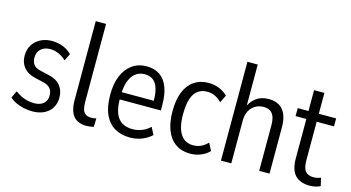

<svg xmlns="http://www.w3.org/2000/svg" viewBox="-78 -1010 2416 1323"><g transform="rotate(15 1129.5 -348.0)"><path d="M203.9 8.9Q172.1 8.9 141.9 2.2Q111.8 -4.5 86.8 -16.6Q61.8 -28.6 41.8 -45.6L65.7 -96.6Q88.7 -80.2 110.8 -69.4Q132.9 -58.7 155.6 -53.7Q178.4 -48.7 201.9 -48.7Q244.1 -48.7 268.4 -69.5Q292.7 -90.4 292.7 -127.3Q292.7 -159.9 275.7 -178.7Q258.7 -197.6 226.1 -205L163.1 -219.5Q110.4 -231.6 82.7 -265.6Q54.9 -299.7 54.9 -348.2Q54.9 -393.4 75.3 -426Q95.7 -458.6 131.6 -477Q167.5 -495.3 214.4 -495.3Q241.5 -495.3 266.8 -488.8Q292.1 -482.3 314.3 -469.9Q336.5 -457.5 354.2 -439.2L329 -388.5Q311.9 -405.4 293.1 -415.9Q274.3 -426.4 254.8 -432.2Q235.4 -437.9 215.4 -437.9Q174 -437.9 148.9 -415.6Q123.7 -393.4 123.7 -352.4Q123.7 -323.3 138.6 -303.6Q153.4 -283.9 186 -277L249 -262.4Q305.7 -249.8 333.7 -215.5Q361.6 -181.3 361.6 -131.2Q361.6 -89.2 342.2 -57.4Q322.8 -25.7 287.4 -8.4Q251.9 8.9 203.9 8.9Z M592 8.9Q528.1 8.9 497.5 -28.3Q466.8 -65.6 466.8 -144.7V-705H540.5V-147.1Q540.5 -121.6 545.5 -100.3Q550.5 -79 565.5 -66.5Q580.5 -54 608.3 -54Q618.3 -54 629 -55.4Q639.6 -56.8 644.1 -58.8L642.6 2.3Q626.1 5.5 614.6 7.2Q603 8.9 592 8.9Z M900.6 8.9Q837.4 8.9 791.1 -18.2Q744.8 -45.4 719.5 -100.7Q694.2 -156.1 694.2 -241.6Q694.2 -320.9 717.9 -377.2Q741.5 -433.6 785.3 -464.4Q829 -495.3 887.8 -495.3Q944.1 -495.3 982.3 -468.8Q1020.6 -442.4 1040.1 -390.5Q1059.6 -338.5 1059.6 -262.6V-226.6H751.9V-278.5H1009.4L995.7 -264.3Q995.7 -358.4 969.2 -398.8Q942.7 -439.1 888.5 -439.1Q850.1 -439.1 822.7 -417.7Q795.2 -396.3 780.4 -354.4Q765.6 -312.6 765.6 -248.9V-233.6Q765.6 -169.2 781.4 -129.1Q797.2 -89.1 827.6 -70.3Q858 -51.5 902.5 -51.5Q936.3 -51.5 968.3 -63.3Q1000.2 -75.1 1027.3 -101.5L1054.2 -49.7Q1023.3 -20.9 983.8 -6Q944.3 8.9 900.6 8.9Z M1330.9 8.9Q1269.7 8.9 1226.6 -20.5Q1183.4 -50 1160.8 -106.6Q1138.2 -163.2 1138.2 -244.2Q1138.2 -324.2 1160.8 -380.3Q1183.4 -436.3 1226.6 -465.8Q1269.7 -495.3 1330.2 -495.3Q1370.2 -495.3 1405.4 -481.1Q1440.7 -466.9 1465.9 -440.6L1439.1 -387.1Q1417.8 -410 1392.1 -422.1Q1366.4 -434.2 1335.7 -434.2Q1275.3 -434.2 1244.5 -387Q1213.6 -339.8 1213.6 -242.4Q1213.6 -147.5 1245 -99.9Q1276.3 -52.2 1335.4 -52.2Q1365.9 -52.2 1391.7 -64.4Q1417.5 -76.6 1438.3 -99L1465.9 -45.8Q1440.7 -19.7 1405 -5.4Q1369.4 8.9 1330.9 8.9Z M1548.8 0V-705H1622.5V-391.3H1614Q1629.3 -437.6 1666.7 -466.5Q1704.1 -495.3 1759 -495.3Q1801.2 -495.3 1831.5 -478.2Q1861.7 -461.2 1878.5 -424.5Q1895.3 -387.8 1895.3 -327.7V0H1821.6V-321.4Q1821.6 -365.2 1811.2 -389.5Q1800.8 -413.7 1782 -423.7Q1763.1 -433.7 1738.3 -433.7Q1706.4 -433.7 1679.9 -418.6Q1653.4 -403.6 1638 -374.5Q1622.5 -345.5 1622.5 -304.8V0Z M2184.7 8.9Q2114 8.9 2078.5 -29.3Q2043 -67.6 2043 -148.6V-429.4H1966.2V-486.3H2043V-635H2116.7V-486.3H2240.3V-429.4H2116.7V-156.2Q2116.7 -99.8 2135.6 -76.9Q2154.5 -54 2195.4 -54Q2208.5 -54 2221.7 -57.4Q2235 -60.8 2245.4 -64.5L2258.4 -8.4Q2247.2 -1.5 2226.1 3.7Q2205 8.9 2184.7 8.9Z"/></g></svg>

Font: Nunito Sans 12pt ExtraLight Condensed
Style: Regular
Weight: 200
Width: 3
Version: Version 3.101;gftools[0.9.27]